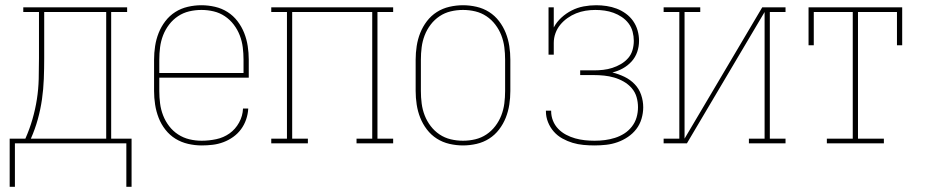

<svg xmlns="http://www.w3.org/2000/svg" viewBox="-20 -548 3540 734"><path d="M17 166V-18H77Q93 -54 104 -92Q115 -130 121 -168.5Q127 -207 128 -246.5Q129 -286 129 -325V-502H69V-520H466V-502H405V-18H483V166H463V0H37V166ZM98 -18H386V-502H149V-325Q149 -286 147.5 -246.5Q146 -207 140.5 -168.5Q135 -130 124.5 -92Q114 -54 98 -18Z M751 8Q725 8 699 2Q673 -4 651 -17.5Q629 -31 612.5 -52Q596 -73 586.5 -97.5Q577 -122 573 -148Q569 -174 569 -200V-320Q569 -346 573 -372Q577 -398 586.5 -422Q596 -446 612 -467Q628 -488 650 -502Q672 -516 698 -522Q724 -528 750 -528Q776 -528 802 -522Q828 -516 850 -502Q872 -488 888 -467Q904 -446 913.5 -422Q923 -398 927 -372Q931 -346 931 -320V-251H589V-200Q589 -176 592 -152.5Q595 -129 603.5 -107Q612 -85 626.5 -66Q641 -47 661 -34Q681 -21 704 -15.5Q727 -10 751 -10Q779 -10 807 -16Q835 -22 857.5 -38Q880 -54 894 -79.5Q908 -105 909 -133H929Q928 -112 921 -91.5Q914 -71 901.5 -54Q889 -37 871.5 -24.5Q854 -12 834 -4.5Q814 3 793 5.5Q772 8 751 8ZM589 -269H911V-320Q911 -344 908 -367.5Q905 -391 896.5 -413Q888 -435 873.5 -454Q859 -473 839.5 -486Q820 -499 797 -504.5Q774 -510 750 -510Q726 -510 703 -504.5Q680 -499 660.5 -486Q641 -473 626.5 -454Q612 -435 603.5 -413Q595 -391 592 -367.5Q589 -344 589 -320Z M1017 0V-18H1077V-502H1017V-520H1483V-502H1423V-18H1483V0H1343V-18H1403V-502H1097V-18H1157V0Z M1750 8Q1724 8 1698 2Q1672 -4 1650 -18Q1628 -32 1612 -53Q1596 -74 1586.5 -98Q1577 -122 1573 -148Q1569 -174 1569 -200V-320Q1569 -346 1573 -372Q1577 -398 1586.5 -422Q1596 -446 1612 -467Q1628 -488 1650 -502Q1672 -516 1698 -522Q1724 -528 1750 -528Q1776 -528 1802 -522Q1828 -516 1850 -502Q1872 -488 1888 -467Q1904 -446 1913.5 -422Q1923 -398 1927 -372Q1931 -346 1931 -320V-200Q1931 -174 1927 -148Q1923 -122 1913.5 -98Q1904 -74 1888 -53Q1872 -32 1850 -18Q1828 -4 1802 2Q1776 8 1750 8ZM1750 -10Q1774 -10 1797 -15.5Q1820 -21 1839.5 -34Q1859 -47 1873.5 -66Q1888 -85 1896.5 -107Q1905 -129 1908 -152.5Q1911 -176 1911 -200V-320Q1911 -344 1908 -367.5Q1905 -391 1896.5 -413Q1888 -435 1873.5 -454Q1859 -473 1839.5 -486Q1820 -499 1797 -504.5Q1774 -510 1750 -510Q1726 -510 1703 -504.5Q1680 -499 1660.5 -486Q1641 -473 1626.5 -454Q1612 -435 1603.5 -413Q1595 -391 1592 -367.5Q1589 -344 1589 -320V-200Q1589 -176 1592 -152.5Q1595 -129 1603.5 -107Q1612 -85 1626.5 -66Q1641 -47 1660.5 -34Q1680 -21 1703 -15.5Q1726 -10 1750 -10Z M2253 8Q2232 8 2210.5 6Q2189 4 2169 -2Q2149 -8 2130 -18.5Q2111 -29 2097 -45Q2083 -61 2075 -81Q2067 -101 2067 -122V-125H2087V-123Q2087 -104 2094 -86.5Q2101 -69 2114 -55.5Q2127 -42 2144 -33Q2161 -24 2179 -19Q2197 -14 2215.5 -12Q2234 -10 2253 -10Q2273 -10 2292.5 -12.5Q2312 -15 2331 -21Q2350 -27 2366.5 -37.5Q2383 -48 2395.5 -64Q2408 -80 2413.5 -99Q2419 -118 2419 -138Q2419 -158 2413.5 -177Q2408 -196 2395 -211Q2382 -226 2364.5 -236Q2347 -246 2328 -251.5Q2309 -257 2289.5 -259Q2270 -261 2250 -261H2198V-279H2250Q2268 -279 2286 -281Q2304 -283 2321 -288.5Q2338 -294 2353.5 -303Q2369 -312 2381 -325.5Q2393 -339 2398 -356.5Q2403 -374 2403 -392Q2403 -409 2398.5 -426.5Q2394 -444 2383 -458.5Q2372 -473 2357 -483Q2342 -493 2325.5 -499Q2309 -505 2291.5 -507.5Q2274 -510 2256 -510Q2237 -510 2218.5 -507Q2200 -504 2182.5 -497Q2165 -490 2149.5 -479Q2134 -468 2122 -453.5Q2110 -439 2103.5 -421Q2097 -403 2097 -384V-339H2077V-520H2097V-443Q2108 -464 2126 -480.5Q2144 -497 2165.5 -508Q2187 -519 2211 -523.5Q2235 -528 2259 -528Q2279 -528 2299 -525Q2319 -522 2337.5 -515Q2356 -508 2372.5 -496Q2389 -484 2400.5 -467.5Q2412 -451 2417.5 -431.5Q2423 -412 2423 -392Q2423 -370 2416 -349.5Q2409 -329 2394.5 -313Q2380 -297 2361 -286.5Q2342 -276 2321 -271Q2345 -265 2367 -254.5Q2389 -244 2406 -226.5Q2423 -209 2431 -185.5Q2439 -162 2439 -138Q2439 -116 2432.5 -94Q2426 -72 2412.5 -54.5Q2399 -37 2380.5 -24.5Q2362 -12 2341 -4.5Q2320 3 2297.5 5.5Q2275 8 2253 8Z M2517 0V-18H2577V-502H2517V-520H2657V-502H2597V-18L2894 -520H2983V-502H2923V-18H2983V0H2843V-18H2903V-502L2606 0Z M3141 0V-18H3240V-502H3091V-375H3071V-520H3429V-375H3409V-502H3260V-18H3359V0Z"/></svg>

Font: Iosevka Curly Slab Thin
Style: Regular
Weight: 100
Monospace: yes
Designer: Belleve Invis
Foundry: Belleve Invis
Version: Version 22.1.2; ttfautohint (v1.8.4)